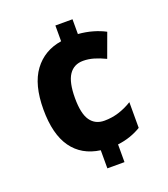

<svg xmlns="http://www.w3.org/2000/svg" viewBox="-135 -820 813 927"><g transform="rotate(-20 271.5 -357.0)"><path d="M345 -648Q384 -645 419 -635Q454 -625 482 -610L437 -487Q406 -502 378.5 -510Q351 -518 324 -518Q276 -518 251 -480.5Q226 -443 226 -362Q226 -282 251 -246.5Q276 -211 323 -211Q361 -211 396.5 -222Q432 -233 466 -254V-122Q440 -106 409.5 -95.5Q379 -85 345 -81V10H257V-83Q163 -96 113.5 -165.5Q64 -235 64 -362Q64 -490 115.5 -559.5Q167 -629 257 -643V-724H345Z"/></g></svg>

Font: Noto Sans Armenian SemiCondensed ExtraBold
Style: Regular
Weight: 800
Width: 4
Designer: Monotype Design Team
Foundry: Monotype Imaging Inc.
Version: Version 2.008; ttfautohint (v1.8.4.7-5d5b)